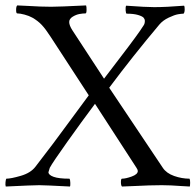

<svg xmlns="http://www.w3.org/2000/svg" viewBox="-28 -682 718 705"><path d="M-6.8 2.9Q-8.8 -2 -7.8 -12.7Q-6.8 -23.4 -4.9 -25.9Q12.2 -25.9 48.3 -36.4Q84.5 -46.9 102.1 -69.8Q135.7 -113.3 167 -154.8Q198.2 -196.3 235.8 -247.8Q273.4 -299.3 297.9 -332L157.2 -547.9Q139.6 -575.2 125.5 -590.3Q111.3 -605.5 90.8 -617.2Q78.6 -624 62 -628.4Q45.4 -632.8 35.2 -632.8Q31.2 -632.8 31.2 -645.5Q31.2 -658.2 35.2 -662.1Q51.8 -661.6 75.9 -660.2Q100.1 -658.7 119.1 -658Q138.2 -657.2 160.2 -657.2Q188 -657.2 288.1 -662.1Q290 -657.7 289.8 -645.3Q289.6 -632.8 286.1 -632.8Q276.4 -632.8 263.9 -630.6Q251.5 -628.4 238.8 -620.6Q226.1 -612.8 226.1 -601.1Q226.1 -588.9 237.8 -570.8L354 -393.1Q372.1 -417 409.7 -466.1Q447.3 -515.1 468 -543.5Q488.8 -571.8 500 -589.8Q503.9 -595.7 503.9 -606Q503.9 -611.3 499.5 -616.7Q495.1 -622.1 479 -627Q462.9 -631.8 437 -631.8Q434.1 -632.3 433.3 -644.3Q432.6 -656.2 435.1 -661.1Q508.3 -655.8 538.1 -655.8Q582 -655.8 647.9 -661.1Q650.4 -657.7 650.1 -646.7Q649.9 -635.7 646 -631.8Q638.7 -631.8 625.7 -629.6Q612.8 -627.4 591.6 -617.4Q570.3 -607.4 557.1 -591.8Q459 -475.1 373 -359.9L569.8 -65.9Q583 -45.9 611.3 -35.9Q639.6 -25.9 668 -25.9Q670.4 -21.5 670.2 -10.5Q669.9 0.5 668.9 2.9Q655.3 2.4 635.5 1Q615.7 -0.5 599.9 -1.2Q584 -2 565.9 -2Q541 -2 518.6 -1.2Q496.1 -0.5 467.5 1Q439 2.4 419.9 2.9Q416 -1 416 -13.4Q416 -25.9 419.9 -25.9Q433.6 -25.9 455.8 -33.9Q478 -42 478 -54.2Q478 -58.6 473.1 -65.9L320.8 -300.8Q272.5 -236.3 219 -161.1Q165.5 -85.9 154.8 -65.9Q149.9 -51.3 149.9 -49.8Q149.9 -39.6 168.9 -32.7Q188 -25.9 227.1 -25.9Q230 -22 230.2 -10.5Q230.5 1 229 2.9Q136.2 -2 116.2 -2Q93.3 -2 -6.8 2.9Z"/></svg>

Font: Crimson
Style: Roman
Weight: 400
Version: Version 0.8